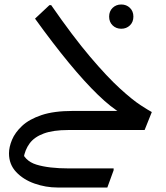

<svg xmlns="http://www.w3.org/2000/svg" viewBox="-20 -579 740 855"><path d="M284 0Q217 0 175 15.5Q133 31 112 59.5Q91 88 85 126L73 84Q87 137 142 154Q197 171 288 171H486V179L458 256H236Q184 256 134 238.5Q84 221 52 187Q20 153 20 104Q20 76 33.5 43.5Q47 11 78.5 -18.5Q110 -48 165 -66.5Q220 -85 304 -85H548L522 -73Q476 -99 416.5 -156.5Q357 -214 286.5 -299.5Q216 -385 136 -496L200 -556H208Q305 -416 381.5 -326Q458 -236 514 -185Q570 -134 605.5 -111Q641 -88 656 -80L624 0ZM520 -451Q497 -451 481.5 -466Q466 -481 466 -505Q466 -529 481.5 -544Q497 -559 520 -559Q543 -559 558.5 -544Q574 -529 574 -505Q574 -481 558.5 -466Q543 -451 520 -451Z"/></svg>

Font: Kufam
Style: Italic
Weight: 400
Italic angle: -11°
Designer: Artur Schmal
Foundry: Original Type
Version: Version 1.301; ttfautohint (v1.8.3)